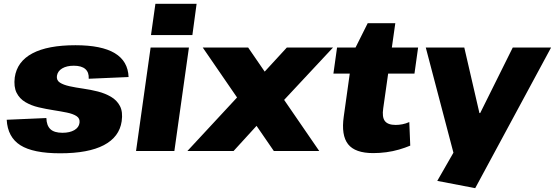

<svg xmlns="http://www.w3.org/2000/svg" viewBox="-20 -788 2896 1002"><path d="M294 12Q153 12 86.5 -30Q20 -72 15 -163L222 -172Q223 -133 243 -114Q263 -95 306 -95Q344 -95 368 -109Q392 -123 395 -147Q398 -170 379.5 -182Q361 -194 329 -200.5Q297 -207 258.5 -213Q220 -219 181.5 -228Q143 -237 112.5 -255Q82 -273 66.5 -304Q51 -335 57 -384Q69 -467 149 -509.5Q229 -552 374 -552Q510 -552 579 -510.5Q648 -469 651 -386L443 -377Q445 -410 425.5 -427.5Q406 -445 365 -445Q328 -445 304.5 -431Q281 -417 277 -392Q274 -369 292.5 -357Q311 -345 343 -338Q375 -331 414 -325.5Q453 -320 490.5 -310.5Q528 -301 559 -283Q590 -265 606 -234.5Q622 -204 615 -155Q603 -73 522 -30.5Q441 12 294 12Z M966 -540 890 0H690L766 -540ZM1006 -768 984 -605H768L791 -768Z M1038 -540H1275L1646 0H1409ZM1254 -319 1441 -265 1199 0H958ZM1236 -278 1477 -540H1718L1423 -224Z M1928 11Q1833 11 1796.5 -35.5Q1760 -82 1774 -180L1820 -509L1899 -667H2043L1980 -223Q1973 -177 1988.5 -156.5Q2004 -136 2045 -136Q2062 -136 2080 -139.5Q2098 -143 2116 -151L2121 -28Q2095 -17 2062.5 -7.5Q2030 2 1995.5 6.5Q1961 11 1928 11ZM1739 -540H2162L2143 -404H1720Z M2262 156 2387 -62 2354 38 2202 -540H2403L2482 -198H2486L2656 -540H2856L2460 194Z"/></svg>

Font: Pathway Extreme 28pt ExtraBold
Style: Italic
Weight: 800
Italic angle: -8°
Designer: Eduardo Rodriguez Tunni
Foundry: Eduardo Rodriguez Tunni
Version: Version 1.001;gftools[0.9.26]